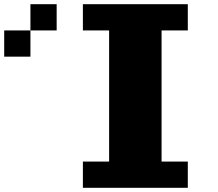

<svg xmlns="http://www.w3.org/2000/svg" viewBox="-20 -1020 1040 915"><path d="M375 -937.5V-1000H625H875V-937.5V-875H812.5H750V-562.5V-250H812.5H875V-187.5V-125H625H375V-187.5V-250H437.5H500V-562.5V-875H437.5H375ZM125 -937.5V-1000H187.5H250V-937.5V-875H187.5H125V-812.5V-750H62.5H0V-812.5V-875H62.5H125Z"/></svg>

Font: Press Start 2P
Style: Regular
Weight: 500
Monospace: yes
Version: Version 2.14